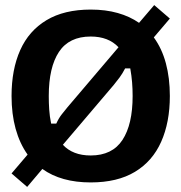

<svg xmlns="http://www.w3.org/2000/svg" viewBox="-20 -699 707 748"><path d="M333.3 11.7Q218.3 11.7 145 -40.8L85.8 29.2L25 -23.3L87.5 -96.7Q56.7 -140 40.8 -197.5Q25 -255 25 -325Q25 -428.3 58.8 -503.8Q92.5 -579.2 161.2 -620.4Q230 -661.7 333.3 -661.7Q391.7 -661.7 438.8 -648.3Q485.8 -635 521.7 -610L580.8 -679.2L641.7 -626.7L579.2 -553.3Q610.8 -510 626.2 -452.5Q641.7 -395 641.7 -325Q641.7 -222.5 607.9 -146.7Q574.2 -70.8 505.8 -29.6Q437.5 11.7 333.3 11.7ZM333.3 -93.3Q417.5 -93.3 457.1 -153.8Q496.7 -214.2 496.7 -325Q496.7 -352.5 494.6 -378.3Q492.5 -404.2 487.5 -432.5H467.5Q456.7 -411.7 445.8 -397.1Q435 -382.5 423.3 -368.3L225 -135Q244.2 -114.2 271.2 -103.8Q298.3 -93.3 333.3 -93.3ZM179.2 -217.5H199.2Q209.2 -239.2 220.8 -253.8Q232.5 -268.3 243.3 -281.7L441.7 -515Q402.5 -556.7 333.3 -556.7Q249.2 -556.7 209.6 -496.7Q170 -436.7 170 -325Q170 -297.5 171.7 -272.1Q173.3 -246.7 179.2 -217.5Z"/></svg>

Font: Familjen Grotesk Variable
Style: Regular
Weight: 400
Designer: Anders Wikstroem, Jonas Baeckman, Matilda Gysing, Kristian Moeller
Foundry: Familjen STHLM AB
Version: Version 2.000